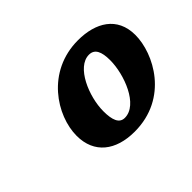

<svg xmlns="http://www.w3.org/2000/svg" viewBox="-81 -860 619 619"><g transform="rotate(-45 229.0 -550.0)"><path d="M236 -381C389 -381 458 -516 458 -600C458 -683 395 -719 315 -719C172 -719 94 -595 94 -504C94 -424 150 -381 236 -381ZM245 -435C220 -435 211 -459 211 -499C211 -566 251 -661 307 -661C333 -661 343 -639 343 -600C343 -535 305 -435 245 -435Z"/></g></svg>

Font: Noto Serif Condensed Black
Style: Italic
Weight: 900
Width: 3
Italic angle: -12°
Designer: Monotype Design Team
Foundry: Monotype Imaging Inc.
Version: Version 2.013